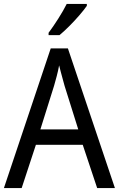

<svg xmlns="http://www.w3.org/2000/svg" viewBox="-20 -964 610 984"><path d="M478 0 404 -222H164L91 0H0L240 -716H328L569 0ZM311 -524Q308 -535 302.5 -555Q297 -575 291.5 -595.5Q286 -616 283 -629Q278 -601 270.5 -573Q263 -545 257 -524L187 -301H381ZM425 -934Q412 -915 387.5 -886.5Q363 -858 335 -830Q307 -802 285 -784H229V-796Q253 -828 279 -869Q305 -910 322 -944H425Z"/></svg>

Font: Noto Sans Gurmukhi UI SemiCondensed
Style: Regular
Weight: 400
Width: 4
Designer: Jelle Bosma - Monotype Design Team
Foundry: Monotype Imaging Inc.
Version: Version 2.004; ttfautohint (v1.8.4.7-5d5b)